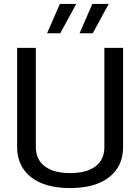

<svg xmlns="http://www.w3.org/2000/svg" viewBox="-20 -943 711 975"><path d="M67 -196V-700H162V-196Q162 -133 207.5 -98.5Q253 -64 336 -64Q419 -64 464.5 -98Q510 -132 510 -196V-700H605V-196Q605 -99 534.5 -43.5Q464 12 336 12Q208 12 137.5 -43.5Q67 -99 67 -196ZM284 -923H367L286 -774H219ZM449 -923H532L451 -774H384Z"/></svg>

Font: KoHo Medium
Style: Regular
Weight: 500
Version: Version 1.000; ttfautohint (v1.6)